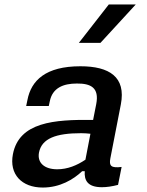

<svg xmlns="http://www.w3.org/2000/svg" viewBox="-20 -830 660 862"><path d="M341 -532.5C185.5 -532.5 120 -469.5 103 -380.5L97.5 -354H199L203.5 -375C215.5 -435.5 264 -455 325 -455C387 -455.5 426.5 -437 412 -362.5L398 -291.5C222 -294 66 -281.5 38 -138C20.5 -48 77 12 172 12C249.5 12 310 -24.5 349 -61.5H360.5C357.5 -20.5 373 10.5 437.5 10.5C459 10.5 483 7 510 0L526 -80.5C479.5 -75 468.5 -84 475.5 -119.5L522.5 -361C546.5 -485 470.5 -532.5 341 -532.5ZM334 -637.5 468.5 -810H589.5L431 -637.5ZM155 -145C167.5 -208.5 231 -232 344.5 -232C358.5 -232 372.5 -231 386 -229.5L363.5 -113C325.5 -87.5 283.5 -70 237 -70C180 -70 146.5 -98.5 155 -145Z"/></svg>

Font: Monaspace Neon Medium
Style: Italic
Weight: 500
Italic angle: -11°
Designer: Riley Cran & the Lettermatic Team
Foundry: Lettermatic
Version: Version 1.200 (Monaspace Neon)